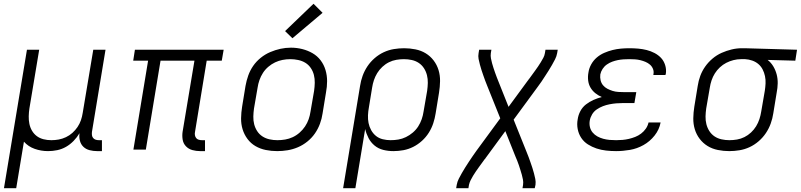

<svg xmlns="http://www.w3.org/2000/svg" viewBox="-20 -794 4250 1019"><path d="M1 205 123 -530H188L136 -218Q133 -198 132.5 -177Q132 -156 136 -136.5Q140 -117 150 -100Q160 -83 175.5 -71.5Q191 -60 211 -55Q231 -50 252 -50Q252 -50 252.5 -50Q253 -50 253 -50Q272 -50 291.5 -53.5Q311 -57 330 -66Q349 -75 364.5 -89Q380 -103 391.5 -120Q403 -137 409.5 -156Q416 -175 419 -195L475 -530H540L468 -94Q467 -85 468 -76.5Q469 -68 474.5 -61.5Q480 -55 488 -52.5Q496 -50 505 -50H521V8H495Q475 8 455.5 3Q436 -2 422.5 -15Q409 -28 404 -47.5Q399 -67 402 -87Q389 -65 370.5 -46Q352 -27 330 -14.5Q308 -2 283.5 3Q259 8 235 8Q198 8 164 -4Q130 -16 107 -42L66 205Z M1042 8Q1021 8 1001 2.5Q981 -3 967 -17.5Q953 -32 949.5 -52.5Q946 -73 949 -94L1012 -472H832L754 0H688L766 -472H687L696 -530H1167L1157 -472H1077L1015 -94Q1013 -85 1014.5 -76.5Q1016 -68 1021 -61.5Q1026 -55 1034.5 -52.5Q1043 -50 1052 -50H1068V8Z M1451 8Q1420 8 1390.5 2Q1361 -4 1336 -18.5Q1311 -33 1293.5 -56.5Q1276 -80 1267.5 -108Q1259 -136 1259.5 -166.5Q1260 -197 1265 -228L1283 -338Q1288 -366 1297.5 -393Q1307 -420 1323.5 -444Q1340 -468 1363.5 -487Q1387 -506 1414 -517.5Q1441 -529 1468.5 -535Q1496 -541 1524 -541Q1555 -541 1584.5 -533.5Q1614 -526 1639 -511.5Q1664 -497 1681.5 -474Q1699 -451 1707.5 -422.5Q1716 -394 1716 -363.5Q1716 -333 1710 -302L1692 -192Q1688 -164 1678 -137Q1668 -110 1651.5 -86Q1635 -62 1611.5 -43Q1588 -24 1561 -12.5Q1534 -1 1506 3.5Q1478 8 1451 8ZM1452 -50Q1473 -50 1493.5 -53.5Q1514 -57 1533.5 -66Q1553 -75 1570 -90Q1587 -105 1599 -123Q1611 -141 1618 -161Q1625 -181 1628 -202L1647 -312Q1650 -333 1650.5 -354.5Q1651 -376 1646 -396Q1641 -416 1629.5 -433Q1618 -450 1601 -460.5Q1584 -471 1563 -475.5Q1542 -480 1521 -480Q1500 -480 1479.5 -476Q1459 -472 1440 -463Q1421 -454 1404 -439.5Q1387 -425 1375.5 -407Q1364 -389 1357 -369Q1350 -349 1347 -328L1328 -218Q1325 -197 1324.5 -175.5Q1324 -154 1329 -134.5Q1334 -115 1345 -98Q1356 -81 1373 -70Q1390 -59 1410.5 -54.5Q1431 -50 1452 -50ZM1532 -591 1493 -629 1644 -774 1692 -726Z M1801 205 1891 -338Q1895 -365 1904.5 -391.5Q1914 -418 1930 -442Q1946 -466 1968.5 -485.5Q1991 -505 2017 -517Q2043 -529 2070.5 -533.5Q2098 -538 2125 -538Q2155 -538 2185 -532Q2215 -526 2239.5 -511Q2264 -496 2281.5 -473Q2299 -450 2307.5 -422Q2316 -394 2315.5 -363.5Q2315 -333 2310 -302L2292 -192Q2288 -166 2279.5 -140Q2271 -114 2256 -90Q2241 -66 2219.5 -46.5Q2198 -27 2173 -14.5Q2148 -2 2121.5 3Q2095 8 2068 8Q2040 8 2014 1.5Q1988 -5 1968 -21.5Q1948 -38 1936 -61Q1924 -84 1918 -109L1866 205ZM2053 -50Q2074 -50 2094.5 -53.5Q2115 -57 2134.5 -66.5Q2154 -76 2171 -90.5Q2188 -105 2199.5 -123Q2211 -141 2218 -161Q2225 -181 2228 -202L2247 -312Q2250 -333 2250.5 -354Q2251 -375 2246 -395Q2241 -415 2230 -432Q2219 -449 2202.5 -460Q2186 -471 2165.5 -475.5Q2145 -480 2124 -480Q2104 -480 2083.5 -476.5Q2063 -473 2044 -463.5Q2025 -454 2009 -439Q1993 -424 1982 -406Q1971 -388 1964.5 -368.5Q1958 -349 1955 -329L1938 -225Q1934 -204 1933 -182.5Q1932 -161 1936 -141Q1940 -121 1950 -103Q1960 -85 1975.5 -72.5Q1991 -60 2011.5 -55Q2032 -50 2053 -50Z M2401 205 2404 187Q2407 170 2415 154.5Q2423 139 2431.5 124Q2440 109 2449.5 94Q2459 79 2468.5 64.5Q2478 50 2488 35.5Q2498 21 2508 7L2635 -166L2566 -338Q2560 -352 2555 -366Q2550 -380 2545 -394Q2540 -408 2535.5 -422Q2531 -436 2527 -451Q2523 -466 2520 -481Q2517 -496 2520 -512L2523 -530H2588L2585 -512Q2583 -498 2585.5 -484.5Q2588 -471 2591.5 -458.5Q2595 -446 2599 -433.5Q2603 -421 2607.5 -408.5Q2612 -396 2616.5 -384Q2621 -372 2626 -360L2679 -227L2781 -366Q2783 -368 2784.5 -370Q2786 -372 2787 -375H2788Q2788 -375 2788 -375Q2788 -375 2788 -375Q2796 -386 2804 -397Q2812 -408 2820 -419Q2828 -430 2835.5 -441Q2843 -452 2850 -463.5Q2857 -475 2863.5 -487Q2870 -499 2872 -512L2875 -530H2940L2937 -512Q2934 -495 2926 -479.5Q2918 -464 2909.5 -449Q2901 -434 2891.5 -419Q2882 -404 2872.5 -389.5Q2863 -375 2853.5 -360.5Q2844 -346 2833 -332L2706 -159L2775 13Q2781 27 2786 41Q2791 55 2796 69Q2801 83 2805.5 97Q2810 111 2814 126Q2818 141 2821 156Q2824 171 2822 187L2818 205H2753L2756 187Q2758 173 2755.5 159.5Q2753 146 2749.5 133.5Q2746 121 2742 108.5Q2738 96 2734 83.5Q2730 71 2725 59Q2720 47 2715 35L2662 -98L2560 41Q2559 43 2557 45Q2555 47 2554 50H2553Q2553 50 2553 50Q2553 50 2553 50Q2545 61 2537 72Q2529 83 2521 94Q2513 105 2505.5 116Q2498 127 2491 138.5Q2484 150 2478 162Q2472 174 2469 187L2466 205Z M3250 8Q3223 8 3196.5 5Q3170 2 3146 -6Q3122 -14 3100.5 -27.5Q3079 -41 3065 -62Q3051 -83 3046 -109Q3041 -135 3046 -161Q3049 -183 3060 -204Q3071 -225 3089.5 -239.5Q3108 -254 3129.5 -263.5Q3151 -273 3174 -279Q3155 -287 3139.5 -299.5Q3124 -312 3114 -329Q3104 -346 3101.5 -367Q3099 -388 3103 -409Q3106 -431 3117.5 -452Q3129 -473 3147 -488.5Q3165 -504 3187 -513.5Q3209 -523 3231 -528.5Q3253 -534 3275.5 -536Q3298 -538 3320 -538Q3344 -538 3367 -536Q3390 -534 3412 -528.5Q3434 -523 3454 -512.5Q3474 -502 3488.5 -486.5Q3503 -471 3510 -449Q3517 -427 3514 -404Q3513 -402 3512.5 -399.5Q3512 -397 3512 -396H3447Q3448 -397 3448 -398Q3448 -399 3448 -400Q3451 -415 3445.5 -428.5Q3440 -442 3429.5 -451Q3419 -460 3406 -465.5Q3393 -471 3379 -474.5Q3365 -478 3350 -479Q3335 -480 3320 -480Q3305 -480 3289.5 -479Q3274 -478 3259 -475Q3244 -472 3229 -466.5Q3214 -461 3200.5 -451.5Q3187 -442 3178 -428Q3169 -414 3166 -399Q3164 -383 3167.5 -368Q3171 -353 3180.5 -341.5Q3190 -330 3203.5 -323Q3217 -316 3231.5 -311.5Q3246 -307 3262 -306Q3278 -305 3294 -305H3357L3347 -247H3285Q3267 -247 3250 -245.5Q3233 -244 3215 -240.5Q3197 -237 3180 -230.5Q3163 -224 3147.5 -213.5Q3132 -203 3122.5 -187Q3113 -171 3110 -154Q3107 -136 3111 -119.5Q3115 -103 3125.5 -90.5Q3136 -78 3150.5 -70Q3165 -62 3181.5 -57.5Q3198 -53 3215 -51.5Q3232 -50 3250 -50Q3267 -50 3284 -51.5Q3301 -53 3318 -57Q3335 -61 3351.5 -67.5Q3368 -74 3382.5 -85Q3397 -96 3407.5 -111Q3418 -126 3422 -144H3486Q3479 -106 3454 -74.5Q3429 -43 3395 -24Q3361 -5 3323.5 1.5Q3286 8 3250 8Z M3850 8Q3820 8 3790 2Q3760 -4 3735.5 -19Q3711 -34 3693.5 -57Q3676 -80 3667.5 -108Q3659 -136 3659.5 -166.5Q3660 -197 3665 -228L3683 -338Q3687 -365 3696.5 -391Q3706 -417 3722.5 -440.5Q3739 -464 3761.5 -483Q3784 -502 3810 -513.5Q3836 -525 3863 -531.5Q3890 -538 3917 -538Q3921 -538 3925 -538Q3929 -538 3933 -538L4210 -530L4201 -472L4054 -476Q4072 -462 4084 -442Q4096 -422 4102 -399Q4108 -376 4107.5 -351.5Q4107 -327 4102 -302L4084 -192Q4080 -165 4070.5 -138.5Q4061 -112 4045 -88Q4029 -64 4006.5 -44.5Q3984 -25 3958 -13Q3932 -1 3904.5 3.5Q3877 8 3850 8ZM3851 -50Q3871 -50 3891.5 -53.5Q3912 -57 3931 -66.5Q3950 -76 3966 -91Q3982 -106 3993 -124Q4004 -142 4010.5 -162Q4017 -182 4020 -202L4039 -312Q4042 -331 4043 -351Q4044 -371 4040 -390Q4036 -409 4027.5 -425.5Q4019 -442 4005 -454Q3991 -466 3972.5 -472.5Q3954 -479 3935 -480H3923Q3920 -480 3917.5 -480Q3915 -480 3912 -480Q3893 -480 3873 -475Q3853 -470 3834.5 -460.5Q3816 -451 3800.5 -436.5Q3785 -422 3774 -404.5Q3763 -387 3756.5 -367.5Q3750 -348 3747 -328L3728 -218Q3725 -197 3724.5 -176Q3724 -155 3729 -135Q3734 -115 3745 -98Q3756 -81 3772.5 -70Q3789 -59 3809.5 -54.5Q3830 -50 3851 -50Z"/></svg>

Font: Iosevka Curly LtExObl
Style: Regular
Weight: 300
Width: 7
Italic angle: -9°
Monospace: yes
Designer: Belleve Invis
Foundry: Belleve Invis
Version: Version 11.1.0; ttfautohint (v1.8.3)